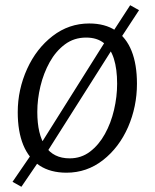

<svg xmlns="http://www.w3.org/2000/svg" viewBox="-20 -654 594 736"><path d="M135 -45 62 62 28 43 111 -78 135 -100 384 -496 403 -517 479 -634 513 -615 437 -499 415 -473 157 -66ZM235 8Q173.5 8 132 -19.2Q90.5 -46.5 69.2 -98.2Q48 -150 48 -224Q48 -310.5 84 -390Q119.5 -468 181.8 -516Q244 -564 322 -564Q382.5 -564 423.2 -537Q464 -510 484.5 -458.5Q505 -407 505 -333Q505 -245.5 471 -167Q436.5 -88.5 374.8 -40.2Q313 8 235 8ZM247 -47Q291.5 -47 325.2 -72.8Q359 -98.5 382.2 -140.5Q405.5 -182.5 417.2 -233Q429 -283.5 429 -333Q429 -389.5 416.5 -429Q404 -468.5 377.8 -489.2Q351.5 -510 310 -510Q264 -510 229 -484Q194 -458 170.5 -415.8Q147 -373.5 135 -323.5Q123 -273.5 123 -225Q123 -139 154 -93Q185 -47 247 -47Z"/></svg>

Font: Merriweather Sans Variable Regular
Style: Italic
Weight: 300
Italic angle: -8°
Designer: Eben Sorkin
Foundry: Eben Sorkin
Version: Version 2.001